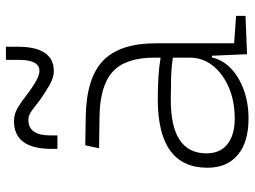

<svg xmlns="http://www.w3.org/2000/svg" viewBox="-122 -698 831 626"><g transform="rotate(-90 293.0 -385.5)"><path d="M428.7 4.9 423.8 -109.4H418Q410.6 -75.2 383.1 -48.3Q355.5 -21.5 313 -5.9Q270.5 9.8 218.8 9.8Q142.1 9.8 100.3 -25.4Q58.6 -60.5 58.6 -124Q58.6 -286.1 282.2 -286.1Q320.3 -286.1 355.2 -283.9Q390.1 -281.7 417.5 -276.9V-297.9Q417.5 -391.1 371.8 -432.9Q326.2 -474.6 224.6 -476.1L122.1 -477.5L131.8 -522.5L224.6 -521Q350.6 -519 407.5 -464.6Q464.4 -410.2 464.4 -291.5V-37.1L553.7 -30.8V0ZM417.5 -236.8Q386.7 -241.7 349.9 -242.7Q313 -243.7 279.8 -243.7Q105.5 -243.7 105.5 -127.4Q105.5 -83 135.3 -59.1Q165 -35.2 218.8 -35.2Q275.4 -35.2 320.3 -54.4Q365.2 -73.7 391.4 -106.7Q417.5 -139.6 417.5 -181.2ZM120.1 -613.3V-632.8Q120.1 -754.9 210.9 -754.9Q233.9 -754.9 254.2 -742.7Q274.4 -730.5 295.4 -713.9Q350.1 -671.9 374 -671.9Q410.2 -671.9 410.2 -737.3V-781.2H453.1V-742.2Q453.1 -625 373 -625Q353.5 -625 330.3 -637.9Q307.1 -650.9 281.2 -668.9Q264.6 -681.2 247.8 -694.6Q231 -708 214.8 -708Q164.1 -708 164.1 -637.7V-613.3Z"/></g></svg>

Font: Cascadia Code ExtraLight
Style: Regular
Weight: 200
Monospace: yes
Designer: Aaron Bell
Foundry: Saja Typeworks
Version: Version 2407.024; ttfautohint (v1.8.4)